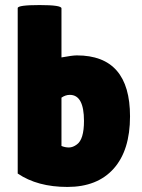

<svg xmlns="http://www.w3.org/2000/svg" viewBox="-20 -729 560 759"><path d="M50 -697Q50 -709 136.5 -709Q223 -709 223 -696V-502Q266 -510 284 -510Q494 -510 494 -269Q494 -135 429.5 -62.5Q365 10 246.5 10Q128 10 50 -43ZM256 -354Q239 -354 223 -343V-152Q237 -146 252.5 -146Q268 -146 284 -158Q312 -178 312 -251Q312 -354 256 -354Z"/></svg>

Font: Lilita One Rus
Style: Regular
Weight: 400
Designer: Juan Montoreano
Foundry: Juan Montoreano
Version: Version 1.002